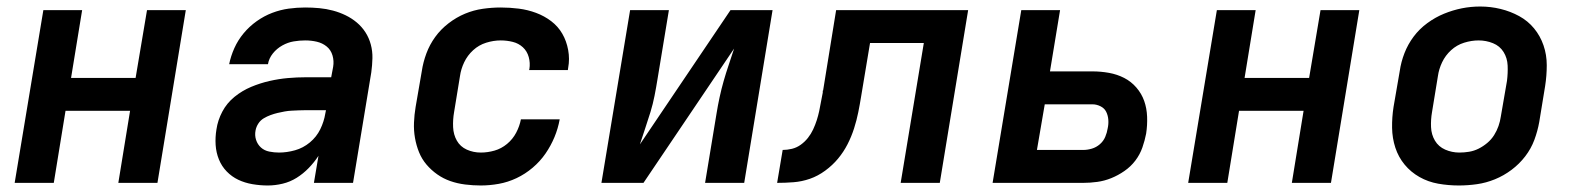

<svg xmlns="http://www.w3.org/2000/svg" viewBox="-20 -561 4840 589"><path d="M25 0 113 -530H232L198 -322H396L431 -530H550L463 0H343L379 -221H181L145 0Z M801 8Q778 8 754.5 4Q731 0 711 -9.5Q691 -19 675.5 -35Q660 -51 651.5 -72Q643 -93 641.5 -116.5Q640 -140 644 -164Q648 -192 662 -218.5Q676 -245 699.5 -264Q723 -283 750.5 -294.5Q778 -306 806.5 -312.5Q835 -319 863 -321.5Q891 -324 919 -324H996L1002 -356Q1005 -374 1000 -391Q995 -408 982 -418.5Q969 -429 952 -433Q935 -437 916 -437Q899 -437 881 -434Q863 -431 846 -421.5Q829 -412 817 -397Q805 -382 802 -364H683Q688 -389 699 -413.5Q710 -438 727.5 -459Q745 -480 767.5 -496Q790 -512 815 -521.5Q840 -531 865.5 -534.5Q891 -538 916 -538Q938 -538 959.5 -536Q981 -534 1001.5 -528.5Q1022 -523 1040.5 -514Q1059 -505 1074.5 -492Q1090 -479 1101 -462Q1112 -445 1117.5 -424.5Q1123 -404 1122.5 -382.5Q1122 -361 1119 -339L1063 0H943L957 -83Q944 -63 927 -45.5Q910 -28 890 -15.5Q870 -3 847 2.5Q824 8 802 8Q802 8 802 8Q802 8 802 8ZM836 -93Q860 -93 885 -100Q910 -107 930.5 -124Q951 -141 962.5 -164.5Q974 -188 978 -213L980 -223H919Q908 -223 897 -222.5Q886 -222 875 -221.5Q864 -221 853 -219Q842 -217 831.5 -214.5Q821 -212 810 -208Q799 -204 789 -198Q779 -192 772.5 -182Q766 -172 764 -161Q761 -146 765.5 -132Q770 -118 780.5 -108.5Q791 -99 806 -96Q821 -93 836 -93Z M1455 8Q1431 8 1407 5Q1383 2 1361.5 -5.5Q1340 -13 1321.5 -26Q1303 -39 1288.5 -56Q1274 -73 1265.5 -94Q1257 -115 1253 -138Q1249 -161 1250 -185Q1251 -209 1255 -233L1274 -343Q1278 -370 1288 -397Q1298 -424 1315 -447.5Q1332 -471 1356 -489.5Q1380 -508 1406.5 -519Q1433 -530 1461 -534Q1489 -538 1516 -538Q1544 -538 1571.5 -534.5Q1599 -531 1624.5 -521.5Q1650 -512 1671 -496Q1692 -480 1705 -457.5Q1718 -435 1723 -407.5Q1728 -380 1723 -353Q1723 -351 1722.5 -349.5Q1722 -348 1722 -346H1603Q1603 -347 1603.5 -347.5Q1604 -348 1604 -349Q1607 -368 1602 -386Q1597 -404 1584 -416Q1571 -428 1553 -432.5Q1535 -437 1516 -437Q1494 -437 1471.5 -430Q1449 -423 1431.5 -407Q1414 -391 1404 -370Q1394 -349 1391 -327L1373 -217Q1369 -194 1370 -171Q1371 -148 1381.5 -129.5Q1392 -111 1412 -102Q1432 -93 1455 -93Q1476 -93 1497 -99Q1518 -105 1535.5 -119.5Q1553 -134 1563.5 -154Q1574 -174 1578 -195H1697Q1692 -167 1681 -140.5Q1670 -114 1653.5 -90Q1637 -66 1614 -46.5Q1591 -27 1564.5 -14.5Q1538 -2 1510 3Q1482 8 1455 8Z M1825 0 1913 -530H2032L1997 -318Q1993 -293 1988 -267.5Q1983 -242 1975.5 -217.5Q1968 -193 1959.5 -168Q1951 -143 1943 -118L2221 -530H2350L2263 0H2143L2178 -212Q2182 -237 2187.5 -262.5Q2193 -288 2200 -312.5Q2207 -337 2215.5 -362Q2224 -387 2232 -412L1954 0Z M2364 0 2381 -101Q2395 -101 2409.5 -104.5Q2424 -108 2436.5 -117Q2449 -126 2458.5 -138Q2468 -150 2474.5 -164Q2481 -178 2485.5 -192Q2490 -206 2493 -220Q2496 -234 2498.5 -248.5Q2501 -263 2504 -277Q2504 -278 2504 -279Q2504 -280 2504 -281V-283Q2504 -283 2504.5 -283Q2505 -283 2505 -283L2545 -530H2950L2863 0H2743L2814 -429H2649L2622 -267Q2618 -242 2613 -217Q2608 -192 2600 -167Q2592 -142 2580 -118.5Q2568 -95 2551 -74.5Q2534 -54 2511.5 -37.5Q2489 -21 2464.5 -12.5Q2440 -4 2414.5 -2Q2389 0 2364 0Z M3025 0 3113 -530H3232L3201 -342H3331Q3357 -342 3382 -337.5Q3407 -333 3428.5 -322Q3450 -311 3466 -292.5Q3482 -274 3490 -251.5Q3498 -229 3499 -203Q3500 -177 3496 -151Q3492 -130 3484.5 -108.5Q3477 -87 3463 -68.5Q3449 -50 3429.5 -36.5Q3410 -23 3389 -14.5Q3368 -6 3346 -3Q3324 0 3303 0ZM3161 -101H3303Q3316 -101 3329.5 -105Q3343 -109 3354 -118.5Q3365 -128 3370.5 -141Q3376 -154 3378 -167Q3381 -180 3380 -193.5Q3379 -207 3373.5 -218Q3368 -229 3356 -235Q3344 -241 3331 -241H3185Z M3625 0 3713 -530H3832L3798 -322H3996L4031 -530H4150L4063 0H3943L3979 -221H3781L3745 0Z M4455 8Q4423 8 4392 2.5Q4361 -3 4334.5 -18Q4308 -33 4289 -56Q4270 -79 4260.5 -108Q4251 -137 4250.5 -169Q4250 -201 4255 -233L4274 -343Q4278 -371 4288.5 -398Q4299 -425 4316.5 -448.5Q4334 -472 4358.5 -490Q4383 -508 4410 -519Q4437 -530 4464.5 -535.5Q4492 -541 4521 -541Q4553 -541 4583.5 -533.5Q4614 -526 4640.5 -511.5Q4667 -497 4686 -474Q4705 -451 4715 -422Q4725 -393 4725 -361Q4725 -329 4720 -297L4702 -187Q4697 -159 4687 -132Q4677 -105 4659 -81.5Q4641 -58 4617 -40Q4593 -22 4566 -11Q4539 0 4511 4Q4483 8 4455 8ZM4457 -93Q4472 -93 4487 -95.5Q4502 -98 4516 -105Q4530 -112 4542.5 -122.5Q4555 -133 4563.5 -146.5Q4572 -160 4577 -174.5Q4582 -189 4584 -203L4603 -313Q4606 -337 4605 -360Q4604 -383 4592.5 -401.5Q4581 -420 4560 -428.5Q4539 -437 4516 -437Q4494 -437 4471.5 -430Q4449 -423 4431.5 -407Q4414 -391 4404 -370Q4394 -349 4391 -327L4373 -217Q4369 -194 4370 -171Q4371 -148 4382 -129.5Q4393 -111 4413.5 -102Q4434 -93 4457 -93Z"/></svg>

Font: Iosevka Curly Extended Oblique
Style: Bold
Weight: 700
Width: 7
Italic angle: -9°
Monospace: yes
Designer: Belleve Invis
Foundry: Belleve Invis
Version: Version 11.1.0; ttfautohint (v1.8.3)